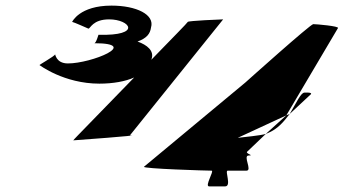

<svg xmlns="http://www.w3.org/2000/svg" viewBox="-20 -664 1270 684"><path d="M121 -432C121 -432 208 -366 334 -366C383 -366 427 -374 458 -388C352 -278 239 -164 241 -164C241 -164 492 -182 443 -182L775 -595C768 -595 650 -590 649 -586C649 -584 590 -524 519 -451L520 -454C530 -483 504 -504 470 -516C503 -528 515 -544 518 -566C532 -612 466 -644 377 -644C263 -644 237 -586 237 -586C241 -586 295 -562 295 -562C302 -562 310 -595 369 -595C443 -595 488 -536 331 -540C332 -546 323 -510 316 -510C482 -510 306 -438 222 -438C178 -438 177 -474 176 -470C175 -464 117 -432 121 -432ZM493 -70C485 -63 717 -56 734 -56C744 -56 708 0 725 0H782C806 0 780 -56 791 -56H858C880 -56 844 -110 866 -110C888 -110 852 -117 861 -124L927 -187C908 -181 851 -176 827 -173L1000 -253L1184 -564C1189 -571 1106 -578 1096 -578C1086 -578 863 -378 854 -370ZM927 -187C928 -188 932 -188 932 -189C970 -204 991 -231 1012 -258L1000 -253ZM1012 -258 1085 -326C1085 -326 1101 -336 1064 -334C1051 -333 1035 -296 1012 -258Z"/></svg>

Font: Ampere
Style: UltExtIta
Weight: 400
Version: Version 1